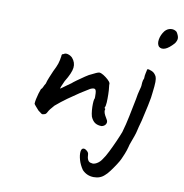

<svg xmlns="http://www.w3.org/2000/svg" viewBox="-87 -662 924 965"><g transform="rotate(10 375.0 -179.5)"><path d="M449 -39Q429 -39 415.5 -47.5Q402 -56 393 -77Q389 -91 387.5 -108.5Q386 -126 386.5 -142Q387 -158 389 -165Q392 -169 391.5 -178Q391 -187 391 -196Q390 -215 382.5 -217.5Q375 -220 360 -213Q341 -202 313.5 -184Q286 -166 256 -144.5Q226 -123 198 -99Q176 -75 169.5 -61.5Q163 -48 154 -48Q146 -44 139.5 -48.5Q133 -53 123 -61Q116 -69 108 -78Q100 -87 98 -91Q98 -100 101 -115Q104 -130 108.5 -145Q113 -160 117 -170Q122 -172 125.5 -181Q129 -190 136 -201Q139 -214 147 -233.5Q155 -253 162 -269Q175 -294 180.5 -311Q186 -328 189 -351Q188 -355 190.5 -358.5Q193 -362 197 -362H198Q206 -369 219.5 -365.5Q233 -362 243 -352Q262 -330 259 -303Q256 -276 227 -229Q220 -213 215.5 -203Q211 -193 211 -188Q211 -188 220.5 -194.5Q230 -201 242.5 -210.5Q255 -220 263 -225Q268 -230 286 -243Q304 -256 324 -269.5Q344 -283 355 -287Q364 -292 375.5 -297Q387 -302 391 -302Q400 -302 413 -294Q426 -286 437.5 -275.5Q449 -265 451 -257Q451 -253 451 -248Q451 -243 452 -239Q454 -225 454.5 -202.5Q455 -180 454 -160.5Q453 -141 448 -133Q448 -133 448.5 -131Q449 -129 452 -128Q452 -125 452 -124Q452 -123 452 -123Q450 -120 451.5 -112Q453 -104 458 -94.5Q463 -85 468 -77Q476 -65 470 -53.5Q464 -42 449 -39ZM510 199Q488 221 453.5 220.5Q419 220 395 195Q379 172 372 147.5Q365 123 367 105.5Q369 88 381 88Q386 88 391.5 91.5Q397 95 402 100.5Q407 106 407 114Q407 129 412.5 140.5Q418 152 431 153Q442 157 458 148Q474 139 485 121Q495 108 509 80Q523 52 536.5 21.5Q550 -9 557 -28Q569 -69 577.5 -111.5Q586 -154 596 -203Q600 -230 605.5 -249.5Q611 -269 611 -273Q611 -277 612 -289.5Q613 -302 618 -312Q618 -327 621.5 -341Q625 -355 625 -359Q628 -362 634.5 -360.5Q641 -359 649 -355.5Q657 -352 662 -347Q670 -339 673.5 -330.5Q677 -322 677 -304Q677 -286 672 -247Q672 -241 669 -222.5Q666 -204 661 -181Q656 -158 651 -136.5Q646 -115 643 -101Q639 -86 634 -68Q629 -50 628 -43Q627 -37 621 -19.5Q615 -2 608.5 15Q602 32 601 39Q600 43 595.5 58Q591 73 577 104Q572 116 559 136Q546 156 532.5 174Q519 192 510 199ZM664 -482Q653 -495 657 -518.5Q661 -542 677 -563Q690 -578 707.5 -580Q725 -582 738 -571Q749 -554 750 -541.5Q751 -529 740 -513Q715 -485 696 -478Q677 -471 664 -482Z"/></g></svg>

Font: Caveat Medium
Style: Regular
Weight: 500
Designer: Pablo Impallari
Foundry: Pablo Impallari
Version: Version 2.000